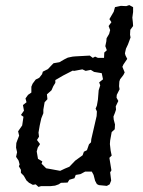

<svg xmlns="http://www.w3.org/2000/svg" viewBox="-20 -726 562 753"><path d="M178 4H141L131 7L120 -3L109 -1L94 -9L84 -18L73 -37L62 -48V-60L54 -74L57 -81L53 -96L43 -111L47 -129L43 -147L44 -165L48 -176L55 -194L51 -211L67 -234L72 -268L62 -275L74 -292L70 -314L84 -325L80 -340L90 -354L103 -363V-386L108 -398L120 -414L134 -421L145 -435L148 -445L168 -455L183 -471L190 -478L213 -482L232 -493L246 -500L265 -504L277 -505L332 -508L344 -499L353 -504L364 -499H388L389 -520L399 -529L393 -545L397 -564L398 -576L408 -593L412 -608L406 -624L417 -639L409 -651L426 -680L431 -698L454 -703L475 -702L487 -706L502 -698V-679L499 -657L501 -639L502 -624L491 -609L490 -590L492 -579L482 -552L474 -535L470 -517L472 -509L479 -495L464 -473L460 -464L469 -442L464 -432L451 -415L448 -406L447 -388L449 -376L438 -354L437 -343L444 -330L434 -309L435 -296L431 -284L425 -269L426 -257L431 -238L430 -219L418 -208L412 -175L411 -161L414 -135L418 -116L409 -107L415 -70L417 -58L412 -50L416 -18L410 -3L399 3L368 0L360 -4L353 -17L347 -40L340 -53H314L295 -43L277 -40L272 -27L252 -21L245 -10L219 -9L210 -3L196 2ZM216 -56 235 -65 252 -72 275 -96 304 -117 309 -131 321 -137 329 -160 337 -168 338 -180 359 -271 360 -289 355 -300 360 -312 364 -335 367 -372 373 -391 369 -403 384 -415 379 -439 349 -444 336 -452 316 -448 303 -454 271 -448 265 -449 228 -430 197 -412V-401L189 -388L182 -372L164 -356L166 -337L155 -325L150 -296V-282L142 -262L136 -235L131 -206L133 -190L125 -177L137 -161L128 -147L124 -132L129 -103L146 -93L143 -84L161 -66L178 -63Z"/></svg>

Font: Winky Rough Light
Style: Italic
Weight: 300
Italic angle: -8.97852°
Designer: Simon Atzbach
Foundry: typofactur
Version: Version 1.206; ttfautohint (v1.8.4.7-5d5b)